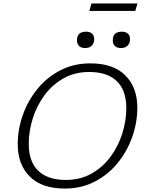

<svg xmlns="http://www.w3.org/2000/svg" viewBox="-20 -1085 842 1115"><path d="M777.5 -459.5Q777.5 -373.5 748 -290Q718.5 -206.5 663.5 -138.8Q608.5 -71 530.5 -30.5Q452.5 10 355.5 10Q222.5 10 152.8 -59.8Q83 -129.5 83 -247.5Q83 -333.5 112.5 -417Q142 -500.5 197 -568.2Q252 -636 330 -676.5Q408 -717 505 -717Q638 -717 707.8 -647.2Q777.5 -577.5 777.5 -459.5ZM147 -249Q147 -146.5 202.2 -93.2Q257.5 -40 362 -40Q446 -40 511.2 -76.8Q576.5 -113.5 621.5 -174.2Q666.5 -235 690 -309.2Q713.5 -383.5 713.5 -458Q713.5 -560.5 658.2 -613.8Q603 -667 498 -667Q414.5 -667 349.2 -630.2Q284 -593.5 239 -532.8Q194 -472 170.5 -397.8Q147 -323.5 147 -249ZM474 -806Q452 -806 439.5 -817.5Q427 -829 427 -851.5Q427 -901 480 -901Q501.5 -901 514.2 -890.2Q527 -879.5 527 -857.5Q527 -834 513.2 -820Q499.5 -806 474 -806ZM682 -806Q660 -806 647.5 -817.5Q635 -829 635 -851.5Q635 -901 688 -901Q709.5 -901 722.2 -890.2Q735 -879.5 735 -857.5Q735 -834 721.2 -820Q707.5 -806 682 -806ZM498.5 -1021.5 511.5 -1065H778.5L765.5 -1021.5Z"/></svg>

Font: Newsreader Caption Light
Style: Italic
Weight: 300
Italic angle: -17°
Designer: Hugues Gentile
Foundry: Production Type
Version: Version 1.001